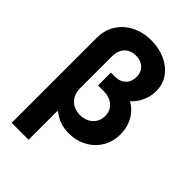

<svg xmlns="http://www.w3.org/2000/svg" viewBox="-266 -818 1119 1119"><g transform="rotate(45 293.0 -259.0)"><path d="M552.7 -202Q553.2 -141.9 524.6 -94.1Q495.9 -46.3 445.8 -19.4Q395.7 7.6 335.3 7.6Q297.3 7.6 263.9 -3.6Q230.5 -14.9 200.9 -39.2L196.1 -37.4V-221Q196.7 -191.2 209.7 -167.1Q222.7 -142.9 247.6 -128.6Q272.5 -114.2 305.8 -114.2Q338.2 -114.2 362.9 -127.5Q387.6 -140.8 401.1 -163.6Q414.5 -186.3 414 -214.6Q414.5 -244.2 400.3 -265.9Q386 -287.6 361.4 -299.3Q336.7 -310.9 305.7 -310.9H258.7V-409.2H325.9Q397.4 -409.2 448.7 -381.5Q500 -353.9 526.6 -306.5Q553.2 -259.2 552.7 -202ZM522 -527Q522.5 -477.2 497.1 -430.4Q471.6 -383.5 423.6 -354Q375.6 -324.5 311.4 -324.5H258.7V-416.8H290.6Q323.2 -416.8 344 -429.9Q364.9 -443 373.9 -463.2Q383 -483.4 382.4 -505Q383 -530.1 371.9 -549.5Q360.7 -568.9 340.2 -579.7Q319.7 -590.6 292.7 -590.6Q265.1 -590.6 243.3 -579.2Q221.5 -567.8 209.1 -545.3Q196.7 -522.8 196.1 -491.8V199.2H56.9V-500.6Q56.9 -565.7 88.1 -614.7Q119.3 -663.7 173.2 -690.2Q227 -716.8 292.7 -716.8Q355.6 -716.8 407.8 -693.5Q460 -670.1 491.3 -626.9Q522.5 -583.7 522 -527Z"/></g></svg>

Font: Pretendard JP Variable
Style: Regular
Weight: 400
Designer: Base glyphs from Inter by Rasmus Andersson; Hangul glyphs from Noto Sans CJK(Source Han Sans) by Jang Soo-young and Kang
Foundry: Kil Hyung-jin
Version: Version 1.307;Glyphs 3.2 (3192)